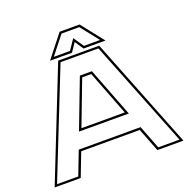

<svg xmlns="http://www.w3.org/2000/svg" viewBox="-148 -999 1118 1139"><g transform="rotate(-20 411.5 -429.0)"><path d="M5 0 282 -700H541L818 0H653.5L596 -148H226.5L169.5 0ZM25 -13.5H159L216 -162H606.5L664 -13.5H798L531 -686.5H292ZM254 -262 372.5 -572.5H448.5L568.5 -262ZM274.5 -276H548L439 -558H382ZM348.5 -858H474.5L586.5 -716H448L411.5 -770L375 -716H236.5ZM355.5 -844 265.5 -730H367.5L411.5 -795L455.5 -730H557.5L467.5 -844Z"/></g></svg>

Font: Tourney Expanded Thin
Style: Regular
Weight: 100
Width: 7
Designer: Tyler Finck
Foundry: Etcetera Type Co
Version: Version 1.010; ttfautohint (v1.8.3)